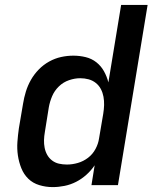

<svg xmlns="http://www.w3.org/2000/svg" viewBox="-20 -755 640 783"><path d="M195 8Q167 8 140.5 0Q114 -8 95.5 -26Q77 -44 67 -69Q57 -94 53 -121Q49 -148 51 -176Q53 -204 57 -232L74 -332Q78 -357 85.5 -381.5Q93 -406 106 -429Q119 -452 138 -471.5Q157 -491 180.5 -504Q204 -517 229 -522.5Q254 -528 279 -528Q305 -528 329.5 -522Q354 -516 373 -501Q392 -486 404 -464.5Q416 -443 422 -419L474 -735H582L461 0H353L366 -81Q352 -60 332.5 -42.5Q313 -25 290.5 -13.5Q268 -2 243.5 3Q219 8 195 8ZM253 -84Q275 -84 297.5 -90.5Q320 -97 339 -111.5Q358 -126 369.5 -147.5Q381 -169 384 -191L401 -291Q404 -309 404.5 -326.5Q405 -344 402 -360.5Q399 -377 391.5 -391.5Q384 -406 371 -416.5Q358 -427 341.5 -431.5Q325 -436 307 -436Q285 -436 261.5 -428Q238 -420 220 -402.5Q202 -385 192.5 -362.5Q183 -340 179 -317L163 -217Q160 -200 159.5 -184Q159 -168 162 -152.5Q165 -137 172.5 -123.5Q180 -110 192.5 -100.5Q205 -91 220.5 -87.5Q236 -84 253 -84Z"/></svg>

Font: Iosevka SS04 Semibold Extended
Style: Italic
Weight: 600
Width: 7
Italic angle: -9°
Monospace: yes
Designer: Belleve Invis
Foundry: Belleve Invis
Version: Version 19.0.0; ttfautohint (v1.8.4)